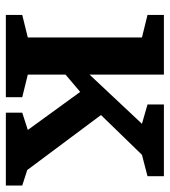

<svg xmlns="http://www.w3.org/2000/svg" viewBox="18 -598 580 656"><g transform="rotate(90 308.0 -270.0)"><path d="M365 -56 424 -75 294 -254 235 -204V-75L312 -56V0H31V-56L108 -75V-465L31 -484V-540H235V-286L403 -465L337 -484V-540H582V-484L509 -465L373 -325L561 -73L614 -56V0H365Z"/></g></svg>

Font: Domine
Style: Regular
Weight: 400
Designer: Pablo Impallari, Rodrigo Fuenzalida, Brenda Gallo
Foundry: Pablo Impallari, Rodrigo Fuenzalida, Brenda Gallo
Version: Version 2.000;September 19, 2022;FontCreator 14.0.0.2877 64-